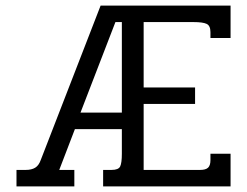

<svg xmlns="http://www.w3.org/2000/svg" viewBox="-20 -667 884 687"><path d="M39 -59H72Q93 -59 106 -67Q119 -75 126 -95L340 -647H805V-531H733V-552Q733 -575 719.5 -581.5Q706 -588 672 -588H494V-354H678V-295H494V-59H696Q716 -59 724.5 -67Q733 -75 733 -94V-117H805V0H349V-59H379Q404 -59 410 -71.5Q416 -84 416 -117V-205H248L192 -59H246V0H39ZM416 -264V-588H393L268 -264Z"/></svg>

Font: Pridi Light
Style: Regular
Weight: 300
Version: Version 1.002